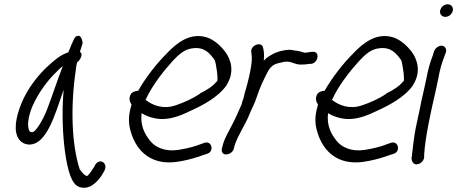

<svg xmlns="http://www.w3.org/2000/svg" viewBox="-20 -729 2141 899"><path d="M132 -232C158 -291 200 -349 239 -387C252 -400 262 -411 274 -419C249 -356 226 -283 201 -218C186 -178 148 -107 129 -110C126 -110 123 -111 119 -114C104 -136 113 -187 132 -232ZM354 -486C359 -502 363 -515 367 -527C365 -543 359 -568 340 -560C334 -558 331 -554 328 -549C322 -537 308 -506 300 -484C264 -472 240 -452 207 -422C158 -378 107 -312 79 -242C53 -177 42 -112 70 -75C91 -48 133 -42 168 -73C201 -103 224 -156 243 -208C255 -241 266 -274 278 -309C273 -252 272 -197 274 -143C277 -60 288 37 310 96C321 123 333 140 352 147C402 162 436 121 455 94L468 72C490 34 442 3 421 52L408 72C400 83 394 91 387 96H386V94H382V93C376 91 365 81 353 63C316 -51 309 -227 335 -402C336 -415 338 -425 341 -437C353 -444 373 -477 354 -486Z M595 -292C579 -269 589 -250 596 -239C579 -184 581 -148 594 -107C621 -19 690 45 807 29C842 24 875 16 905 6L947 -8C985 -17 973 -70 940 -61H939L897 -46C872 -38 845 -32 814 -27C753 -18 706 -39 682 -71C657 -102 636 -142 643 -199C668 -184 695 -175 726 -172C778 -168 829 -189 870 -209C927 -235 1000 -272 1041 -330V-331C1081 -394 1060 -452 1035 -486C1012 -516 982 -544 945 -555C871 -576 810 -531 761 -479C716 -434 663 -368 627 -304C611 -304 599 -296 595 -292ZM661 -262 663 -264C692 -329 748 -399 788 -443C819 -476 845 -499 883 -503C937 -510 962 -480 985 -448C991 -439 1006 -341 994 -347C977 -325 946 -306 917 -292V-291C882 -267 842 -249 800 -235C745 -217 696 -234 661 -262Z M1215 -445C1217 -466 1217 -487 1212 -505C1205 -539 1149 -516 1157 -483C1158 -474 1158 -471 1159 -461C1160 -437 1154 -405 1147 -373C1144 -360 1141 -347 1138 -336C1134 -319 1129 -306 1125 -290L1121 -272C1119 -262 1113 -254 1112 -242C1098 -211 1084 -177 1068 -147C1053 -117 1033 -85 1024 -53L1019 -34C1016 -21 1021 -6 1038 -6C1055 -6 1068 -16 1074 -30V-31L1079 -49C1093 -93 1124 -138 1145 -186V-187C1157 -217 1174 -247 1183 -277C1197 -321 1214 -354 1233 -392C1246 -417 1262 -429 1287 -434L1300 -437C1344 -450 1357 -422 1399 -427C1407 -427 1419 -428 1429 -430H1437C1473 -435 1478 -492 1443 -486H1436C1427 -484 1419 -484 1408 -482C1406 -482 1404 -483 1400 -484L1386 -488C1379 -490 1371 -491 1364 -492L1345 -495C1325 -498 1305 -492 1290 -489L1271 -482H1270C1249 -472 1232 -463 1215 -445Z M1468 -292C1452 -269 1462 -250 1469 -239C1452 -184 1454 -148 1467 -107C1494 -19 1563 45 1680 29C1715 24 1748 16 1778 6L1820 -8C1858 -17 1846 -70 1813 -61H1812L1770 -46C1745 -38 1718 -32 1687 -27C1626 -18 1579 -39 1555 -71C1530 -102 1509 -142 1516 -199C1541 -184 1568 -175 1599 -172C1651 -168 1702 -189 1743 -209C1800 -235 1873 -272 1914 -330V-331C1954 -394 1933 -452 1908 -486C1885 -516 1855 -544 1818 -555C1744 -576 1683 -531 1634 -479C1589 -434 1536 -368 1500 -304C1484 -304 1472 -296 1468 -292ZM1534 -262 1536 -264C1565 -329 1621 -399 1661 -443C1692 -476 1718 -499 1756 -503C1810 -510 1835 -480 1858 -448C1864 -439 1879 -341 1867 -347C1850 -325 1819 -306 1790 -292V-291C1755 -267 1715 -249 1673 -235C1618 -217 1569 -234 1534 -262Z M2065 -650C2081 -650 2096 -662 2100 -678C2104 -695 2093 -709 2076 -709C2059 -709 2045 -696 2041 -680C2037 -663 2049 -650 2065 -650ZM1907 8C1907 19 1909 29 1916 35C1933 51 1966 30 1966 6V-4C1971 -86 1996 -200 2018 -295C2024 -320 2028 -343 2033 -365V-366C2039 -401 2049 -435 2060 -463L2067 -482C2071 -491 2069 -499 2066 -504C2054 -526 2022 -512 2014 -492L2013 -491L2007 -471C1995 -440 1984 -404 1977 -364C1972 -342 1968 -320 1962 -295C1956 -270 1950 -244 1945 -216L1927 -132C1919 -93 1911 -23 1908 6Z"/></svg>

Font: Stray Cat
Style: BdCnObl
Weight: 700
Version: Version 1.0